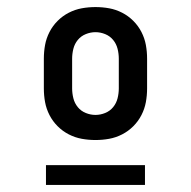

<svg xmlns="http://www.w3.org/2000/svg" viewBox="-20 -713 540 543"><path d="M250 -317Q230 -317 211 -320.5Q192 -324 174.5 -333Q157 -342 143 -356Q129 -370 120 -387.5Q111 -405 107.5 -424Q104 -443 104 -463V-547Q104 -567 107.5 -586Q111 -605 120 -622.5Q129 -640 143 -654Q157 -668 174.5 -677Q192 -686 211 -689.5Q230 -693 250 -693Q270 -693 289 -689.5Q308 -686 325.5 -677Q343 -668 357 -654Q371 -640 380 -622.5Q389 -605 392.5 -586Q396 -567 396 -547V-463Q396 -443 392.5 -424Q389 -405 380 -387.5Q371 -370 357 -356Q343 -342 325.5 -333Q308 -324 289 -320.5Q270 -317 250 -317ZM250 -388Q264 -388 277.5 -393.5Q291 -399 300 -410Q309 -421 312.5 -435Q316 -449 316 -463V-547Q316 -561 312.5 -575Q309 -589 300 -600Q291 -611 277.5 -616.5Q264 -622 250 -622Q236 -622 222.5 -616.5Q209 -611 200 -600Q191 -589 187.5 -575Q184 -561 184 -547V-463Q184 -449 187.5 -435Q191 -421 200 -410Q209 -399 222.5 -393.5Q236 -388 250 -388ZM110 -190V-246H390V-190Z"/></svg>

Font: Iosevka Curly Slab Medium
Style: Regular
Weight: 500
Monospace: yes
Designer: Belleve Invis
Foundry: Belleve Invis
Version: Version 22.1.2; ttfautohint (v1.8.4)